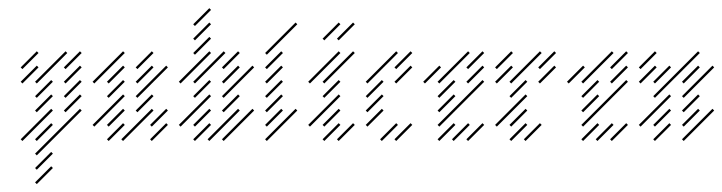

<svg xmlns="http://www.w3.org/2000/svg" viewBox="-20 -346 1794 477"><path d="M71.4 -102.9 111.4 -142.9 107.1 -147.1 67.1 -107.1ZM71.4 -67.1 111.4 -107.1 107.1 -111.4 67.1 -71.4ZM35.7 4.3 111.4 -71.4 107.1 -75.7 31.4 0ZM71.4 4.3 111.4 -35.7 107.1 -40 67.1 0ZM71.4 40 182.9 -71.4 178.6 -75.7 67.1 35.7ZM71.4 75.7 111.4 35.7 107.1 31.4 67.1 71.4ZM71.4 111.4 111.4 71.4 107.1 67.1 67.1 107.1ZM71.4 -138.6 147.1 -214.3 142.9 -218.6 67.1 -142.9ZM35.7 -174.3 75.7 -214.3 71.4 -218.6 31.4 -178.6ZM35.7 -138.6 75.7 -178.6 71.4 -182.9 31.4 -142.9ZM142.9 -174.3 182.9 -214.3 178.6 -218.6 138.6 -178.6ZM142.9 -138.6 182.9 -178.6 178.6 -182.9 138.6 -142.9ZM142.9 -102.9 182.9 -142.9 178.6 -147.1 138.6 -107.1ZM142.9 -67.1 182.9 -107.1 178.6 -111.4 138.6 -71.4Z M250 -138.6 290 -178.6 285.7 -182.9 245.7 -142.9ZM250 -102.9 290 -142.9 285.7 -147.1 245.7 -107.1ZM214.3 -31.4 290 -107.1 285.7 -111.4 210 -35.7ZM250 -31.4 290 -71.4 285.7 -75.7 245.7 -35.7ZM250 4.3 290 -35.7 285.7 -40 245.7 0ZM285.7 4.3 361.4 -71.4 357.1 -75.7 281.4 0ZM357.1 4.3 397.1 -35.7 392.9 -40 352.9 0ZM321.4 -67.1 361.4 -107.1 357.1 -111.4 317.1 -71.4ZM321.4 -102.9 397.1 -178.6 392.9 -182.9 317.1 -107.1ZM321.4 -138.6 361.4 -178.6 357.1 -182.9 317.1 -142.9ZM321.4 -174.3 361.4 -214.3 357.1 -218.6 317.1 -178.6ZM214.3 -138.6 290 -214.3 285.7 -218.6 210 -142.9ZM357.1 -31.4 397.1 -71.4 392.9 -75.7 352.9 -35.7Z M500 4.3 575.7 -71.4 571.4 -75.7 495.7 0ZM428.6 -31.4 504.3 -107.1 500 -111.4 424.3 -35.7ZM535.7 4.3 611.4 -71.4 607.1 -75.7 531.4 0ZM464.3 4.3 504.3 -35.7 500 -40 460 0ZM464.3 -31.4 504.3 -71.4 500 -75.7 460 -35.7ZM464.3 -102.9 504.3 -142.9 500 -147.1 460 -107.1ZM464.3 -138.6 540 -214.3 535.7 -218.6 460 -142.9ZM428.6 -138.6 504.3 -214.3 500 -218.6 424.3 -142.9ZM464.3 -210 504.3 -250 500 -254.3 460 -214.3ZM464.3 -245.7 504.3 -285.7 500 -290 460 -250ZM464.3 -281.4 504.3 -321.4 500 -325.7 460 -285.7ZM535.7 -138.6 575.7 -178.6 571.4 -182.9 531.4 -142.9ZM535.7 -102.9 611.4 -178.6 607.1 -182.9 531.4 -107.1ZM535.7 -67.1 575.7 -107.1 571.4 -111.4 531.4 -71.4ZM535.7 -174.3 575.7 -214.3 571.4 -218.6 531.4 -178.6Z M642.9 4.3 718.6 -71.4 714.3 -75.7 638.6 0ZM642.9 -31.4 682.9 -71.4 678.6 -75.7 638.6 -35.7ZM642.9 -67.1 682.9 -107.1 678.6 -111.4 638.6 -71.4ZM642.9 -102.9 682.9 -142.9 678.6 -147.1 638.6 -107.1ZM642.9 -138.6 682.9 -178.6 678.6 -182.9 638.6 -142.9ZM642.9 -174.3 682.9 -214.3 678.6 -218.6 638.6 -178.6ZM642.9 -210 718.6 -285.7 714.3 -290 638.6 -214.3Z M785.7 -138.6 861.4 -214.3 857.1 -218.6 781.4 -142.9ZM785.7 -102.9 825.7 -142.9 821.4 -147.1 781.4 -107.1ZM750 -31.4 825.7 -107.1 821.4 -111.4 745.7 -35.7ZM785.7 -31.4 825.7 -71.4 821.4 -75.7 781.4 -35.7ZM785.7 4.3 825.7 -35.7 821.4 -40 781.4 0ZM821.4 4.3 861.4 -35.7 857.1 -40 817.1 0ZM750 -138.6 825.7 -214.3 821.4 -218.6 745.7 -142.9ZM785.7 -245.7 825.7 -285.7 821.4 -290 781.4 -250ZM821.4 -245.7 861.4 -285.7 857.1 -290 817.1 -250Z M928.6 4.3 968.6 -35.7 964.3 -40 924.3 0ZM892.9 -31.4 932.9 -71.4 928.6 -75.7 888.6 -35.7ZM892.9 -67.1 932.9 -107.1 928.6 -111.4 888.6 -71.4ZM892.9 -102.9 932.9 -142.9 928.6 -147.1 888.6 -107.1ZM892.9 -138.6 968.6 -214.3 964.3 -218.6 888.6 -142.9ZM964.3 -174.3 1004.3 -214.3 1000 -218.6 960 -178.6ZM964.3 -138.6 1004.3 -178.6 1000 -182.9 960 -142.9ZM964.3 4.3 1004.3 -35.7 1000 -40 960 0Z M1071.4 -31.4 1182.9 -142.9 1178.6 -147.1 1067.1 -35.7ZM1071.4 -67.1 1111.4 -107.1 1107.1 -111.4 1067.1 -71.4ZM1071.4 -102.9 1111.4 -142.9 1107.1 -147.1 1067.1 -107.1ZM1071.4 -138.6 1147.1 -214.3 1142.9 -218.6 1067.1 -142.9ZM1107.1 4.3 1147.1 -35.7 1142.9 -40 1102.9 0ZM1142.9 -138.6 1182.9 -178.6 1178.6 -182.9 1138.6 -142.9ZM1142.9 4.3 1182.9 -35.7 1178.6 -40 1138.6 0ZM1071.4 4.3 1111.4 -35.7 1107.1 -40 1067.1 0ZM1035.7 -138.6 1075.7 -178.6 1071.4 -182.9 1031.4 -142.9ZM1142.9 -174.3 1182.9 -214.3 1178.6 -218.6 1138.6 -178.6Z M1250 4.3 1290 -35.7 1285.7 -40 1245.7 0ZM1250 -31.4 1290 -71.4 1285.7 -75.7 1245.7 -35.7ZM1214.3 -31.4 1290 -107.1 1285.7 -111.4 1210 -35.7ZM1250 -102.9 1290 -142.9 1285.7 -147.1 1245.7 -107.1ZM1250 -138.6 1325.7 -214.3 1321.4 -218.6 1245.7 -142.9ZM1214.3 -174.3 1254.3 -214.3 1250 -218.6 1210 -178.6ZM1285.7 4.3 1325.7 -35.7 1321.4 -40 1281.4 0ZM1321.4 -174.3 1361.4 -214.3 1357.1 -218.6 1317.1 -178.6ZM1321.4 -138.6 1361.4 -178.6 1357.1 -182.9 1317.1 -142.9ZM1214.3 -138.6 1254.3 -178.6 1250 -182.9 1210 -142.9Z M1428.6 -31.4 1540 -142.9 1535.7 -147.1 1424.3 -35.7ZM1428.6 -67.1 1468.6 -107.1 1464.3 -111.4 1424.3 -71.4ZM1428.6 -102.9 1468.6 -142.9 1464.3 -147.1 1424.3 -107.1ZM1428.6 -138.6 1504.3 -214.3 1500 -218.6 1424.3 -142.9ZM1464.3 4.3 1504.3 -35.7 1500 -40 1460 0ZM1500 -138.6 1540 -178.6 1535.7 -182.9 1495.7 -142.9ZM1500 4.3 1540 -35.7 1535.7 -40 1495.7 0ZM1428.6 4.3 1468.6 -35.7 1464.3 -40 1424.3 0ZM1392.9 -138.6 1432.9 -178.6 1428.6 -182.9 1388.6 -142.9ZM1500 -174.3 1540 -214.3 1535.7 -218.6 1495.7 -178.6Z M1607.1 -102.9 1718.6 -214.3 1714.3 -218.6 1602.9 -107.1ZM1571.4 -31.4 1647.1 -107.1 1642.9 -111.4 1567.1 -35.7ZM1607.1 -31.4 1647.1 -71.4 1642.9 -75.7 1602.9 -35.7ZM1607.1 -138.6 1647.1 -178.6 1642.9 -182.9 1602.9 -142.9ZM1678.6 -138.6 1718.6 -178.6 1714.3 -182.9 1674.3 -142.9ZM1678.6 -102.9 1754.3 -178.6 1750 -182.9 1674.3 -107.1ZM1678.6 -67.1 1718.6 -107.1 1714.3 -111.4 1674.3 -71.4ZM1678.6 -31.4 1718.6 -71.4 1714.3 -75.7 1674.3 -35.7ZM1678.6 4.3 1754.3 -71.4 1750 -75.7 1674.3 0ZM1571.4 -138.6 1611.4 -178.6 1607.1 -182.9 1567.1 -142.9ZM1571.4 -174.3 1611.4 -214.3 1607.1 -218.6 1567.1 -178.6ZM1607.1 4.3 1647.1 -35.7 1642.9 -40 1602.9 0Z"/></svg>

Font: Gossip Low Needlepoint
Style: Regular
Weight: 100
Width: 3
Designer: Deborah Khodanovich
Version: Version 1.001;Glyphs 3.3.1 (3343)